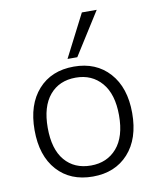

<svg xmlns="http://www.w3.org/2000/svg" viewBox="-85 -817 732 891"><g transform="rotate(-10 281.0 -371.5)"><path d="M51 0ZM281 8Q175 8 113 -61Q51 -130 51 -251Q51 -371 113 -440.5Q175 -510 281 -510Q386 -510 448.5 -440.5Q511 -371 511 -251Q511 -130 448.5 -61Q386 8 281 8ZM281 -44Q357 -44 403 -97Q449 -150 449 -251Q449 -351 403 -404.5Q357 -458 281 -458Q203 -458 158 -404.5Q113 -351 113 -251Q113 -150 158 -97Q203 -44 281 -44ZM259 -550 362 -751H432L305 -550Z"/></g></svg>

Font: Winston Light
Style: Regular
Weight: 300
Designer: Original fonts by Vernon Adams / Changes by Cristiano Sobral
Foundry: Original fonts by Vernon Adams / Changes by Cristiano Sobral
Version: Version 2.503;July 17, 2020;FontCreator 13.0.0.2655 64-bit